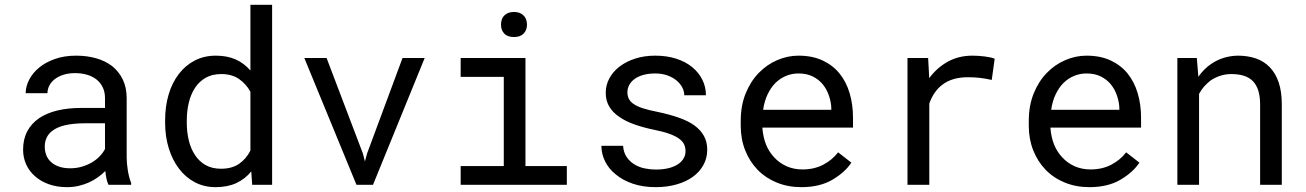

<svg xmlns="http://www.w3.org/2000/svg" viewBox="-20 -770 5441 800"><path d="M432.1 0H526.4V-7.8Q517.6 -29.8 512.7 -59.3Q507.8 -88.9 507.8 -115.2V-360.8Q507.8 -405.3 491.7 -438.5Q475.6 -471.7 447.8 -494.1Q419.4 -516.1 380.9 -527.1Q342.3 -538.1 297.4 -538.1Q248 -538.1 209.2 -524.4Q170.4 -510.7 143.6 -488.8Q116.2 -466.3 101.8 -438.5Q87.4 -410.6 86.9 -381.8H177.7Q177.7 -398.4 185.8 -413.8Q193.8 -429.2 208.5 -440.4Q223.1 -451.7 244.4 -458.5Q265.6 -465.3 292.5 -465.3Q321.3 -465.3 344.5 -458Q367.7 -450.7 383.8 -437.5Q399.9 -423.8 408.7 -404.8Q417.5 -385.7 417.5 -361.8V-320.3H318.8Q263.7 -320.3 219 -309.6Q174.3 -298.8 142.6 -277.3Q110.8 -255.4 93.5 -222.7Q76.2 -189.9 76.2 -146.5Q76.2 -113.3 89.1 -84.7Q102.1 -56.2 126 -35.6Q149.4 -14.6 183.3 -2.4Q217.3 9.8 259.3 9.8Q285.2 9.8 308.1 4.4Q331.1 -1 351.6 -10.3Q371.6 -19.5 388.4 -31.7Q405.3 -43.9 418.9 -57.6Q420.4 -41 423.6 -25.6Q426.8 -10.3 432.1 0ZM272.5 -68.8Q246.1 -68.8 226.1 -75.7Q206.1 -82.5 192.9 -94.7Q179.7 -106.4 173.1 -123Q166.5 -139.6 166.5 -159.2Q166.5 -179.7 174.1 -195.8Q181.6 -211.9 196.3 -223.6Q216.8 -240.2 251.7 -248.3Q286.6 -256.3 333.5 -256.3H417.5V-149.4Q409.7 -133.8 396 -119.4Q382.3 -105 363.8 -93.8Q344.7 -82.5 321.8 -75.7Q298.8 -68.8 272.5 -68.8Z M668 -268.6V-258.3Q668 -201.7 683.1 -152.6Q698.2 -103.5 725.6 -67.4Q752.9 -31.2 791.7 -10.7Q830.6 9.8 878.4 9.8Q927.2 9.8 963.9 -6.8Q1000.5 -23.4 1026.9 -55.7L1030.8 0H1113.8V-750H1023.4V-476.1Q997.6 -506.3 962.2 -522.2Q926.8 -538.1 879.4 -538.1Q831.1 -538.1 792 -518.1Q752.9 -498 725.6 -462.4Q697.8 -426.8 682.9 -377.2Q668 -327.6 668 -268.6ZM758.3 -258.3V-268.6Q758.3 -307.1 766.6 -342Q774.9 -377 792.5 -403.8Q809.6 -430.2 836.7 -445.8Q863.8 -461.4 901.9 -461.4Q946.3 -461.4 976.1 -440.7Q1005.9 -419.9 1023.4 -387.7V-142.6Q1005.9 -107.9 976.1 -87.4Q946.3 -66.9 900.9 -66.9Q863.3 -66.9 836.4 -82.3Q809.6 -97.7 792.5 -124Q774.9 -150.4 766.6 -185.1Q758.3 -219.7 758.3 -258.3Z M1465.3 0H1534.2L1749.5 -528.3H1657.2L1509.3 -129.9L1500.5 -97.2L1492.2 -129.9L1340.8 -528.3H1248Z M1899.4 -528.3V-449.7H2079.1V-78.1H1899.4V0H2341.8V-78.1H2169.4V-528.3ZM2067.4 -667Q2067.4 -645 2080.8 -630.4Q2094.2 -615.7 2121.6 -615.7Q2148.4 -615.7 2162.1 -630.4Q2175.8 -645 2175.8 -667Q2175.8 -679.2 2171.9 -689.5Q2168 -699.7 2160.2 -706.5Q2153.8 -712.9 2144 -716.6Q2134.3 -720.2 2121.6 -720.2Q2108.9 -720.2 2098.9 -716.6Q2088.9 -712.9 2082.5 -706.5Q2074.7 -699.2 2071 -689Q2067.4 -678.7 2067.4 -667Z M2836.4 -140.1Q2836.4 -127.4 2831.5 -116.2Q2826.7 -105 2817.4 -95.7Q2802.2 -80.6 2775.4 -72Q2748.5 -63.5 2712.4 -63.5Q2689.5 -63.5 2666 -68.4Q2642.6 -73.2 2623.5 -85Q2604 -96.7 2591.1 -115.7Q2578.1 -134.8 2576.2 -162.6H2485.8Q2485.8 -128.9 2501.2 -97.7Q2516.6 -66.4 2545.9 -43Q2574.7 -19 2616.7 -4.6Q2658.7 9.8 2712.4 9.8Q2759.3 9.8 2798.8 -1.5Q2838.4 -12.7 2866.7 -33.2Q2895 -53.7 2910.9 -82.5Q2926.8 -111.3 2926.8 -146.5Q2926.8 -179.2 2912.8 -204.1Q2898.9 -229 2872.6 -248Q2846.2 -266.6 2807.6 -280Q2769 -293.5 2720.2 -303.7Q2683.1 -311 2658.9 -318.8Q2634.8 -326.7 2620.6 -336.4Q2606 -346.2 2600.1 -358.4Q2594.2 -370.6 2594.2 -386.2Q2594.2 -401.4 2601.6 -415.5Q2608.9 -429.7 2623.5 -440.4Q2637.7 -451.2 2659.4 -457.5Q2681.2 -463.9 2710 -463.9Q2737.8 -463.9 2760 -456.1Q2782.2 -448.2 2797.9 -435.5Q2813.5 -422.9 2822.3 -406.5Q2831.1 -390.1 2831.1 -373H2921.4Q2921.4 -407.7 2906.5 -437.7Q2891.6 -467.8 2864.3 -490.2Q2836.9 -512.7 2797.9 -525.4Q2758.8 -538.1 2710 -538.1Q2664.6 -538.1 2626.7 -525.9Q2588.9 -513.7 2561.5 -492.7Q2534.2 -471.7 2519 -443.6Q2503.9 -415.5 2503.9 -383.3Q2503.9 -350.6 2518.6 -325.9Q2533.2 -301.3 2560.1 -283.2Q2586.4 -264.6 2623.8 -251.5Q2661.1 -238.3 2706.5 -229Q2743.7 -221.7 2768.6 -212.6Q2793.5 -203.6 2808.6 -192.9Q2823.7 -182.1 2830.1 -169.2Q2836.4 -156.2 2836.4 -140.1Z M3318.8 9.8Q3396 9.8 3448.5 -21.2Q3501 -52.2 3527.3 -92.3L3472.2 -135.3Q3447.3 -103 3409.7 -83.5Q3372.1 -64 3323.7 -64Q3287.1 -64 3256.8 -77.6Q3226.6 -91.3 3205.1 -115.2Q3184.1 -137.7 3172.1 -167Q3160.2 -196.3 3156.7 -234.9V-238.3H3534.2V-278.8Q3534.2 -334 3520.3 -381.3Q3506.3 -428.7 3478 -463.9Q3449.7 -498.5 3407 -518.3Q3364.3 -538.1 3307.1 -538.1Q3261.7 -538.1 3218.5 -519.5Q3175.3 -501 3141.6 -466.3Q3107.4 -431.2 3086.9 -380.6Q3066.4 -330.1 3066.4 -266.1V-245.6Q3066.4 -190.4 3085 -143.6Q3103.5 -96.7 3136.7 -62.5Q3169.9 -28.3 3216.6 -9.3Q3263.2 9.8 3318.8 9.8ZM3307.1 -463.9Q3341.8 -463.9 3366.9 -451.2Q3392.1 -438.5 3408.7 -418Q3425.3 -397.5 3434.6 -369.4Q3443.8 -341.3 3443.8 -316.9V-312.5H3159.7Q3165 -349.1 3178.5 -377.2Q3191.9 -405.3 3211.4 -424.8Q3231 -443.8 3255.4 -453.9Q3279.8 -463.9 3307.1 -463.9Z M4031.7 -538.1Q3974.1 -538.1 3929 -512.9Q3883.8 -487.8 3851.6 -444.3L3851.1 -457.5L3847.2 -528.3H3761.2V0H3852.1V-338.9Q3860.8 -363.3 3874.3 -383.1Q3887.7 -402.8 3905.8 -416.5Q3925.8 -432.1 3952.6 -440.2Q3979.5 -448.2 4012.7 -448.2Q4038.6 -448.2 4062.3 -445.6Q4085.9 -442.9 4112.3 -437L4124.5 -525.4Q4110.8 -531.2 4083.7 -534.7Q4056.6 -538.1 4031.7 -538.1Z M4519 9.8Q4596.2 9.8 4648.7 -21.2Q4701.2 -52.2 4727.5 -92.3L4672.4 -135.3Q4647.5 -103 4609.9 -83.5Q4572.3 -64 4523.9 -64Q4487.3 -64 4457 -77.6Q4426.8 -91.3 4405.3 -115.2Q4384.3 -137.7 4372.3 -167Q4360.4 -196.3 4356.9 -234.9V-238.3H4734.4V-278.8Q4734.4 -334 4720.5 -381.3Q4706.5 -428.7 4678.2 -463.9Q4649.9 -498.5 4607.2 -518.3Q4564.5 -538.1 4507.3 -538.1Q4461.9 -538.1 4418.7 -519.5Q4375.5 -501 4341.8 -466.3Q4307.6 -431.2 4287.1 -380.6Q4266.6 -330.1 4266.6 -266.1V-245.6Q4266.6 -190.4 4285.2 -143.6Q4303.7 -96.7 4336.9 -62.5Q4370.1 -28.3 4416.7 -9.3Q4463.4 9.8 4519 9.8ZM4507.3 -463.9Q4542 -463.9 4567.1 -451.2Q4592.3 -438.5 4608.9 -418Q4625.5 -397.5 4634.8 -369.4Q4644 -341.3 4644 -316.9V-312.5H4359.9Q4365.2 -349.1 4378.7 -377.2Q4392.1 -405.3 4411.6 -424.8Q4431.2 -443.8 4455.6 -453.9Q4480 -463.9 4507.3 -463.9Z M4885.7 0H4976.1V-378.9Q4985.4 -396 4997.8 -410.2Q5010.3 -424.3 5024.9 -435.1Q5043 -447.3 5064.5 -454.3Q5085.9 -461.4 5110.8 -461.4Q5139.6 -461.4 5161.9 -454.6Q5184.1 -447.8 5199.7 -432.6Q5214.8 -417.5 5222.7 -393.1Q5230.5 -368.7 5230.5 -333.5V0H5320.8V-335.4Q5320.8 -388.2 5307.9 -426.5Q5294.9 -464.8 5271 -489.7Q5247.1 -514.6 5213.1 -526.4Q5179.2 -538.1 5137.7 -538.1Q5106.9 -537.6 5079.3 -529.1Q5051.8 -520.5 5028.3 -504.9Q5012.7 -494.6 4998.8 -480.7Q4984.9 -466.8 4973.1 -450.2L4966.8 -528.3H4885.7Z"/></svg>

Font: RobotoMono Nerd Font
Style: Regular
Weight: 400
Monospace: yes
Designer: Google
Version: Version 3.000;Nerd Fonts 3.2.1